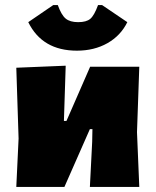

<svg xmlns="http://www.w3.org/2000/svg" viewBox="-20 -734 612 754"><path d="M381 -714 480 -647Q454 -594 402 -564.5Q350 -535 282 -535Q146 -535 91 -647L189 -714H207Q221 -675 238 -661Q255 -647 287 -647Q319 -647 334.5 -660Q350 -673 365 -714ZM44 0 53 -190 44 -468 238 -476 231 -259H241L334 -472H527L518 -215L527 0H333L342 -177L343 -227H333L233 0Z"/></svg>

Font: Alegreya Sans SC Black
Style: Regular
Weight: 900
Designer: Juan Pablo del Peral
Foundry: Huerta Tipografica
Version: Version 2.007